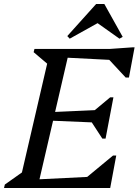

<svg xmlns="http://www.w3.org/2000/svg" viewBox="-45 -933 688 953"><path d="M-25 0 -21 -17 95 -99 55 -39 197 -651 221 -590 122 -674 126 -690H301L141 0ZM138 0 148 -43 472 -59 458 0ZM361 0 371 -41 516 -161H532L502 0ZM448 -324 210 -334 219 -377 463 -388ZM463 -245 403 -337 412 -375 502 -450H518L479 -245ZM594 -631 281 -647 291 -690H608ZM579 -548 488 -646 498 -690 612 -698H623L595 -548ZM301 -741 289 -754 432 -913H473L564 -750L548 -741L431 -824H450Z"/></svg>

Font: Platypi Light Light
Style: Italic
Weight: 300
Italic angle: -13°
Version: Version 1.200